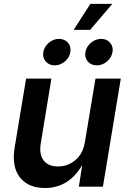

<svg xmlns="http://www.w3.org/2000/svg" viewBox="-20 -943 652 970"><path d="M207 6.8Q123 6.8 80.6 -46.9Q38.1 -100.6 54.2 -198.7L111.8 -545.9H239.7L186 -218.8Q176.8 -164.1 200 -133.1Q223.1 -102.1 272.9 -102.1Q323.2 -102.1 361.6 -134.8Q399.9 -167.5 409.2 -226.6L462.4 -545.9H590.3L500 0H378.4L395.5 -109.4Q327.6 6.8 207 6.8ZM468.8 -612.8Q440.4 -612.8 423.6 -632.3Q406.7 -651.9 411.6 -679.7Q416.5 -707.5 439.7 -727.1Q462.9 -746.6 490.7 -746.6Q519 -746.6 536.1 -727.1Q553.2 -707.5 548.3 -679.7Q543.5 -651.9 520.3 -632.3Q497.1 -612.8 468.8 -612.8ZM256.3 -612.8Q228 -612.8 211.2 -632.3Q194.3 -651.9 198.7 -679.7Q203.6 -707.5 226.8 -727.1Q250 -746.6 278.3 -746.6Q306.6 -746.6 323.5 -727.1Q340.3 -707.5 335.4 -679.7Q331.1 -651.9 307.6 -632.3Q284.2 -612.8 256.3 -612.8ZM352.1 -792 436.5 -923.3H547.4L435.1 -792Z"/></svg>

Font: Inter Semi Bold
Style: Italic
Weight: 600
Italic angle: -9.39999°
Designer: Rasmus Andersson
Foundry: rsms
Version: Version 4.000;git-3c8e0fc